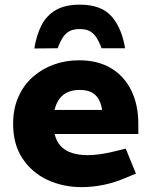

<svg xmlns="http://www.w3.org/2000/svg" viewBox="-20 -779 627 808"><path d="M323.9 8.5Q245 8.5 179.3 -22.2Q113.6 -53 74.4 -112.5Q35.2 -172 35.2 -257.4Q35.2 -321.4 57.4 -371.3Q79.6 -421.3 118.5 -455.6Q157.5 -489.8 207.2 -507.6Q256.9 -525.3 312.3 -525.3Q391.8 -525.3 447.5 -491.9Q503.2 -458.4 532.6 -398.2Q562.1 -337.9 562.1 -257.5V-215.1H209.9Q217.4 -183.4 236 -163.8Q254.5 -144.2 283.1 -135.2Q311.7 -126.1 347.7 -126.1Q373.3 -126.1 401.7 -130.1Q430.2 -134.1 460.2 -141.6L509.1 -153.6L552 -48.5L504.1 -28.5Q459.2 -9.5 413.3 -0.5Q367.3 8.5 323.9 8.5ZM209.5 -316.4H409.6Q403.6 -358 381 -379.3Q358.4 -400.6 314.8 -400.6Q287.7 -400.6 266.4 -391.6Q245.1 -382.6 230.8 -364Q216.5 -345.4 209.5 -316.4ZM315.8 -759.4Q406.8 -759.4 450 -709.5Q493.2 -659.5 506.3 -576H407.5Q396.5 -605.1 384.7 -622.7Q372.9 -640.2 356.9 -648.5Q340.9 -656.7 315.8 -656.7Q290.2 -656.7 273.7 -648.5Q257.2 -640.2 245.4 -622.7Q233.6 -605.1 222.6 -576L124.4 -575Q133.4 -631 154.4 -672.2Q175.4 -713.5 214.4 -736.4Q253.3 -759.4 315.8 -759.4Z"/></svg>

Font: REM Medium
Style: Regular
Weight: 500
Designer: Octavio Pardo
Foundry: Ashler Design
Version: Version 1.005;gftools[0.9.28]